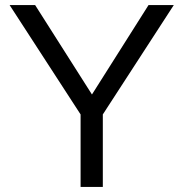

<svg xmlns="http://www.w3.org/2000/svg" viewBox="-20 -740 726 760"><path d="M299 -287 18 -720H119L344 -366L568 -720H668L387 -287V0H299Z"/></svg>

Font: Aspekta 400
Style: Regular
Weight: 400
Designer: Ivo Dolenc
Version: Version 2.000